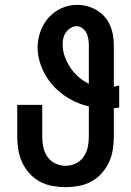

<svg xmlns="http://www.w3.org/2000/svg" viewBox="-20 -763 540 791"><path d="M250 8Q223 8 195.5 3Q168 -2 144 -15Q120 -28 101.5 -48.5Q83 -69 71.5 -93.5Q60 -118 55.5 -145.5Q51 -173 51 -200V-331H154V-200Q154 -178 158.5 -156.5Q163 -135 175.5 -117Q188 -99 208 -89.5Q228 -80 250 -80Q272 -80 292 -89.5Q312 -99 324.5 -117Q337 -135 341.5 -156.5Q346 -178 346 -200V-325Q318 -331 291.5 -343Q265 -355 241.5 -372Q218 -389 198.5 -410.5Q179 -432 165 -457.5Q151 -483 143 -511Q135 -539 135 -568Q135 -601 146.5 -633Q158 -665 180 -690Q202 -715 233 -729Q264 -743 297 -743Q319 -743 339.5 -737.5Q360 -732 378.5 -721Q397 -710 411 -694Q425 -678 433.5 -658.5Q442 -639 445.5 -617.5Q449 -596 449 -575V-406Q454 -407 459.5 -408Q465 -409 471 -411V-320Q465 -319 459.5 -318Q454 -317 449 -317V-200Q449 -173 444.5 -145.5Q440 -118 428.5 -93.5Q417 -69 398.5 -48.5Q380 -28 356 -15Q332 -2 304.5 3Q277 8 250 8ZM346 -418V-575Q346 -588 344 -601.5Q342 -615 336.5 -626.5Q331 -638 320 -646.5Q309 -655 296 -655Q282 -655 270.5 -647.5Q259 -640 251.5 -629.5Q244 -619 241 -606Q238 -593 238 -580Q238 -554 247 -529.5Q256 -505 270 -484Q284 -463 303.5 -446Q323 -429 346 -418Z"/></svg>

Font: Iosevka Term
Style: Bold
Weight: 700
Monospace: yes
Designer: Belleve Invis
Foundry: Belleve Invis
Version: Version 30.0.1